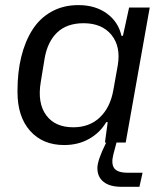

<svg xmlns="http://www.w3.org/2000/svg" viewBox="-20 -553 650 745"><path d="M229 9.8Q146 9.8 96.9 -45.2Q47.9 -100.1 47.9 -195.8V-202.1Q47.9 -272.9 62.5 -332.5Q77.1 -392.1 105.7 -437.3Q134.3 -482.4 179.9 -507.8Q225.6 -533.2 284.2 -533.2Q350.1 -533.2 394.8 -500.5Q439.5 -467.8 451.2 -414.1H457L481 -523.9H561L467.8 0H432.1L419.9 45.9Q410.6 82.5 423.3 99.9Q436 117.2 475.1 117.2H533.2L521 171.9H452.1Q406.2 171.9 382.1 152.8Q357.9 133.8 357.9 99.1Q357.9 68.4 392.1 0H387.2L397.9 -79.1H392.1Q368.7 -38.6 326.2 -14.4Q283.7 9.8 229 9.8ZM264.2 -59.1Q327.6 -59.1 367.9 -97.9Q408.2 -136.7 419.9 -204.1L437 -299.8Q449.2 -372.6 412.4 -417.7Q375.5 -462.9 304.2 -462.9Q239.3 -462.9 201.4 -426.5Q163.6 -390.1 152.8 -324.2L138.2 -234.9Q124.5 -153.8 158.9 -106.4Q193.4 -59.1 264.2 -59.1Z"/></svg>

Font: Hubot Sans
Style: Italic
Weight: 400
Italic angle: -10°
Designer: Deni Anggara
Foundry: GitHub
Version: Version 1.001;gftools[0.9.31]